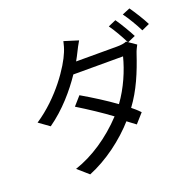

<svg xmlns="http://www.w3.org/2000/svg" viewBox="-153 -1019 1242 1227"><g transform="rotate(-20 468.0 -405.5)"><path d="M595 -197C501 -90 378 0 255 50L182 -14C303 -54 425 -135 528 -245C468 -290 386 -344 311 -390L363 -449C437 -406 518 -355 581 -309C644 -395 688 -500 710 -587H372C312 -498 228 -399 123 -325L52 -376C218 -486 331 -657 364 -740C373 -761 380 -786 385 -809L481 -779C467 -755 455 -733 445 -712C437 -696 428 -678 417 -659H695C722 -659 744 -662 760 -669L821 -627C814 -614 803 -592 798 -576C759 -459 715 -353 646 -260C662 -247 676 -236 700 -211L644 -148C626 -162 607 -176 588 -190ZM690 -798C717 -761 751 -700 771 -660L825 -684C804 -725 768 -785 743 -821ZM800 -839C828 -801 861 -745 883 -701L936 -725C918 -762 879 -824 853 -861Z"/></g></svg>

Font: GenEiGothic-pro-Regular
Style: Regular
Weight: 400
Designer: Ryoko NISHIZUKA (kana & ideographs); Paul D. Hunt (Latin, Greek & Cyrillic); Wenlong ZHANG (bopomofo); Sandoll Communica
Foundry: Adobe Systems Incorporated; o_tamon
Version: Version 1.000.140830